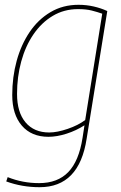

<svg xmlns="http://www.w3.org/2000/svg" viewBox="-20 -560 506 800"><path d="M6 196 12 178Q74 203 143 203Q220 203 264.5 157Q309 111 324 14L332 -38Q298 -16 257.5 -3Q217 10 182 10Q111 10 71 -36.5Q31 -83 31 -164Q31 -239 49.5 -306.5Q68 -374 103.5 -426.5Q139 -479 190.5 -509.5Q242 -540 307 -540Q340 -540 370.5 -533Q401 -526 427 -514L341 18Q310 220 145 220Q72 220 6 196ZM406 -503Q386 -510 362.5 -516Q339 -522 305 -522Q247 -522 200 -494Q153 -466 119.5 -417Q86 -368 68.5 -304Q51 -240 51 -169Q51 -92 86.5 -50Q122 -8 185 -8Q218 -8 262 -23Q306 -38 335 -60Z"/></svg>

Font: Georama Thin
Style: Italic
Weight: 100
Italic angle: -9°
Designer: Jean-Baptiste Levee
Foundry: Production Type
Version: Version 1.000